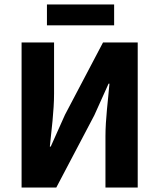

<svg xmlns="http://www.w3.org/2000/svg" viewBox="-20 -843 716 863"><path d="M77 0H233L404 -325L468 -467H472C466 -395 454 -308 454 -231V0H599V-652H443L272 -327L208 -184H204C211 -253 223 -345 223 -422V-652H77ZM191 -729H493V-823H191Z"/></svg>

Font: Giro Sans Regular
Style: Bold
Weight: 700
Designer: Paul D. Hunt
Foundry: Adobe Systems Incorporated
Version: Version 1.000;PS 1.0;hotconv 1.0.88;makeotf.lib2.5.647800